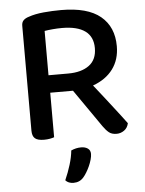

<svg xmlns="http://www.w3.org/2000/svg" viewBox="-58 -666 709 941"><g transform="rotate(-5 297.0 -195.5)"><path d="M190 -2Q182 1 169 3.5Q156 6 140 6Q109 6 95.5 -5.5Q82 -17 82 -44V-560Q82 -577 91.5 -586.5Q101 -596 118 -601Q149 -612 192 -616Q235 -620 278 -620Q408 -620 471.5 -567.5Q535 -515 535 -420Q535 -354 500.5 -307.5Q466 -261 402 -238Q426 -208 449 -178.5Q472 -149 492.5 -122.5Q513 -96 529.5 -74.5Q546 -53 556 -39Q551 -16 534 -4Q517 8 497 8Q473 8 459 -3.5Q445 -15 431 -35L302 -221H190ZM286 -307Q351 -307 389 -335Q427 -363 427 -420Q427 -476 388.5 -504Q350 -532 275 -532Q252 -532 229.5 -530Q207 -528 189 -525V-307ZM315 207Q296 229 266 229Q240 229 226 213Q242 177 253.5 139.5Q265 102 268 70Q292 59 317 59Q337 59 350 68Q363 77 363 95Q363 107 358.5 123Q354 139 347 154.5Q340 170 331.5 184Q323 198 315 207Z"/></g></svg>

Font: Baloo 2 Medium
Style: Regular
Weight: 500
Designer: Sarang Kulkarni and Ek Type
Foundry: Ek Type
Version: Version 1.640;hotconv 1.0.111;makeotfexe 2.5.65597; ttfautoh